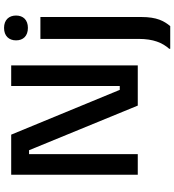

<svg xmlns="http://www.w3.org/2000/svg" viewBox="26 -754 893 986"><g transform="rotate(-90 473.0 -260.5)"><path d="M823.3 -564.2C864.2 -564.2 886.7 -588.3 886.7 -625C886.7 -661.7 864.2 -686.7 823.3 -686.7C781.7 -686.7 759.2 -661.7 759.2 -625C759.2 -588.3 781.7 -564.2 823.3 -564.2ZM175 0V-558.3H195L424.2 0H630.8V-650H525V-92.5H505L275 -650H69.2V0ZM832.5 166.7C858.3 135 879.2 99.2 879.2 17.5V-500H766.7V4.2C766.7 80.8 746.7 126.7 715.8 161.7V166.7Z"/></g></svg>

Font: Familjen Grotesk Medium
Style: Regular
Weight: 500
Designer: Anders Wikstroem, Jonas Baeckman, Matilda Gysing, Kristian Moeller
Foundry: Familjen STHLM AB
Version: Version 2.000